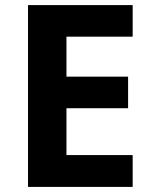

<svg xmlns="http://www.w3.org/2000/svg" viewBox="-20 -734 600 754"><path d="M501 0H90V-714H501V-590H241V-433H483V-309H241V-125H501Z"/></svg>

Font: Noto Sans Bengali UI
Style: Bold
Weight: 700
Designer: Jelle Bosma - Monotype Design Team
Foundry: Monotype Imaging Inc.
Version: Version 2.003; ttfautohint (v1.8.4.7-5d5b)